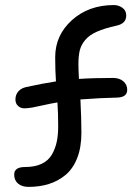

<svg xmlns="http://www.w3.org/2000/svg" viewBox="-20 -730 542 759"><path d="M92.8 8.8Q66.9 8.8 51.5 -4.2Q36.1 -17.1 36.1 -40Q36.1 -69.8 79.1 -69.8Q118.2 -69.8 144.8 -82.5Q171.4 -95.2 185.1 -118.9Q198.7 -142.6 204.3 -169.4Q210 -196.3 210 -231Q210 -285.2 207 -325.2Q181.6 -320.8 153.1 -314.5Q124.5 -308.1 107.4 -304.9Q90.3 -301.8 76.2 -301.8Q61.5 -301.8 51.3 -311.3Q41 -320.8 41 -336.9Q41 -355 52.2 -368.4Q63.5 -381.8 85 -386.2Q147.5 -399.9 201.2 -408.2Q198.2 -450.2 198.2 -503.9Q198.2 -590.8 264.4 -650.4Q330.6 -710 430.2 -710Q448.7 -710 463.9 -699.2Q479 -688.5 479 -668.9Q479 -637.2 441.9 -628.9Q393.1 -618.2 363 -604.7Q333 -591.3 316.9 -572Q300.8 -552.7 295.4 -531Q290 -509.3 290 -476.1Q290 -458 292 -418Q349.1 -421.9 426.8 -421.9Q452.1 -421.9 467.5 -408.7Q482.9 -395.5 482.9 -375Q482.9 -345.7 443.8 -344.2Q384.3 -343.3 297.9 -336.9Q301.8 -260.7 301.8 -205.1Q301.8 -147.5 285.2 -105.2Q268.6 -63 239.3 -38.6Q210 -14.2 173.3 -2.7Q136.7 8.8 92.8 8.8Z"/></svg>

Font: Shantell Sans Irregular
Style: Regular
Weight: 400
Designer: Stephen Nixon, Anya Danilova, Shantell Martin
Foundry: Arrow Type
Version: Version 1.006;[9816181b4]